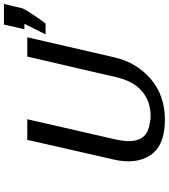

<svg xmlns="http://www.w3.org/2000/svg" viewBox="40 -898 875 996"><g transform="rotate(-90 478.0 -399.5)"><path d="M149 -248 251 -696H358L253 -237Q242 -188 245 -154Q252 -71 337 -61Q351 -56 372 -56Q451 -56 504 -101.5Q557 -147 577 -239L683 -696H783L679 -244Q651 -126 565 -54Q479 18 356 18Q222 18 172 -56.5Q122 -131 149 -248ZM825 -711 849 -817H956L944 -767L933 -720Q918 -688 855 -601H798L853 -711Z"/></g></svg>

Font: Coval
Style: Italic
Weight: 400
Foundry: Context Ltd
Version: Version 001.000